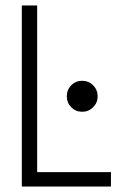

<svg xmlns="http://www.w3.org/2000/svg" viewBox="-20 -680 484 700"><path d="M59.5 -660H115.5V-52.5H384.5V0H59.5ZM279.5 -272.5Q256 -272.5 239.8 -289Q223.5 -305.5 223.5 -328.5Q223.5 -352.5 239.8 -369Q256 -385.5 279.5 -385.5Q303 -385.5 319.5 -369Q336 -352.5 336 -328.5Q336 -305.5 319.5 -289Q303 -272.5 279.5 -272.5Z"/></svg>

Font: League Spartan Thin Light
Style: Regular
Weight: 300
Version: Version 2.002